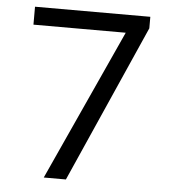

<svg xmlns="http://www.w3.org/2000/svg" viewBox="-50 -726 682 771"><g transform="rotate(5 291.0 -340.0)"><path d="M154.8 0 432.1 -607.9H60.1V-680.2H524.9V-633.8L244.1 0Z"/></g></svg>

Font: TASA Orbiter Deck
Style: Regular
Weight: 400
Designer: Weizhong Zhang
Version: Version 1.000;Glyphs 3.1.2 (3151)